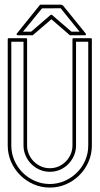

<svg xmlns="http://www.w3.org/2000/svg" viewBox="-20 -807 434 837"><path d="M375.5 -640.6Q380.4 -640.6 380.4 -635.7V-172.9Q380.4 -134.3 365.5 -100.8Q350.6 -67.4 325.4 -42.5Q300.3 -17.6 267.1 -3.4Q233.9 10.7 197.3 10.7Q159.7 10.7 126.2 -3.9Q92.8 -18.6 67.9 -43.5Q43 -68.4 28.3 -101.8Q13.7 -135.3 13.7 -172.9V-635.7Q13.7 -640.6 18.6 -640.6H93.3Q98.1 -640.6 98.1 -635.7V-172.9Q98.1 -152.3 106 -134.5Q113.8 -116.7 127.4 -103Q141.1 -89.4 158.9 -81.5Q176.8 -73.7 197.3 -73.7Q217.8 -73.7 235.6 -81.5Q253.4 -89.4 266.8 -103Q280.3 -116.7 288.1 -134.5Q295.9 -152.3 295.9 -172.9V-635.7Q295.9 -640.6 300.8 -640.6ZM311.5 -625V-172.9Q311.5 -149.4 302.5 -128.7Q293.5 -107.9 278.1 -92Q262.7 -76.2 241.9 -67.1Q221.2 -58.1 197.3 -58.1Q173.8 -58.1 153.1 -67.1Q132.3 -76.2 116.5 -92Q100.6 -107.9 91.6 -128.7Q82.5 -149.4 82.5 -172.9V-625H29.3V-172.9Q29.3 -138.2 42.7 -107.7Q56.2 -77.1 78.9 -54.4Q101.6 -31.7 132.1 -18.3Q162.6 -4.9 197.3 -4.9Q231 -4.9 261.2 -18.1Q291.5 -31.2 314.7 -54Q337.9 -76.7 351.3 -107.2Q364.7 -137.7 364.7 -172.9V-625ZM254.4 -783.2 353.5 -661.1Q356 -658.7 354.5 -656Q353 -653.3 349.6 -653.3H284.7L204.1 -723.1Q184.1 -706.1 163.1 -688Q142.1 -669.9 122.6 -653.3H57.6Q54.2 -653.3 52.7 -656Q51.3 -658.7 53.7 -661.1L153.3 -784.7Q153.8 -785.6 155 -786.1Q156.2 -786.6 157.2 -786.6H247.1ZM244.6 -771Q243.7 -772 243.2 -772.9L247.1 -771ZM327.1 -668.9Q306.6 -694.3 285.9 -719.7Q265.1 -745.1 244.6 -771L163.1 -770.5Q140.6 -743.2 121.6 -719.7Q102.5 -696.3 80.1 -668.9H115.7Q136.7 -687.5 158 -705.3Q179.2 -723.1 200.2 -741.7Q203.6 -744.1 207 -741.7L291.5 -668.9Z"/></svg>

Font: Fibel Sued Kontur LRS
Style: Regular
Weight: 400
Designer: Peter Wiegel
Foundry: Peter Wiegel
Version: Version 000.000